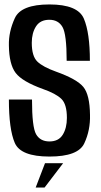

<svg xmlns="http://www.w3.org/2000/svg" viewBox="-20 -700 456 864"><path d="M264 34.5 180.5 144H140.5L182.5 34.5ZM202.5 4.5Q73 4.5 46.5 -57Q20 -118.5 20 -252H124Q124 -128 142.5 -95.8Q161 -63.5 202.5 -63.5Q243.5 -63.5 262.2 -93.5Q281 -123.5 281 -169.5Q281 -231 256.2 -255Q231.5 -279 173 -299.5Q80 -333 50.5 -371.8Q21 -410.5 20 -496Q18.5 -557 46.8 -618.5Q75 -680 202.5 -680Q330.5 -680 357.5 -615.8Q384.5 -551.5 384.5 -426.5H280Q280 -546 261.2 -578.5Q242.5 -611 202 -611Q161 -611 142 -581.2Q123 -551.5 123 -507.5Q123 -447 148.2 -422.8Q173.5 -398.5 232.5 -377.5Q326 -344 355 -308.8Q384 -273.5 385 -183Q387 -114 359.2 -54.8Q331.5 4.5 202.5 4.5Z"/></svg>

Font: Anybody Narrow Medium
Style: Regular
Weight: 500
Width: 3
Designer: Tyler Finck
Foundry: Etcetera Type Company
Version: Version 1.000; ttfautohint (v1.8)